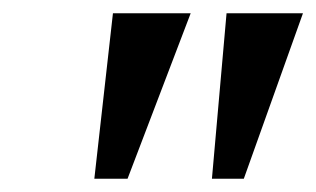

<svg xmlns="http://www.w3.org/2000/svg" viewBox="-20 -734 476 289"><path d="M150 -714H267L172 -465H122ZM321 -714H436L347 -465H299Z"/></svg>

Font: Noto Serif CondSemiBold
Style: Italic
Weight: 600
Width: 3
Italic angle: -12°
Designer: Monotype Design Team
Foundry: Monotype Imaging Inc.
Version: Version 1.001